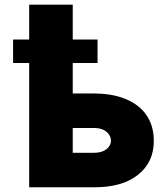

<svg xmlns="http://www.w3.org/2000/svg" viewBox="-20 -794 705 814"><path d="M35.5 -626.4H103.7V-774.1H288.4V-626.4H393.5V-527H288.4V-397.7H380.7Q413 -397.7 444.2 -392.9Q475.5 -388.1 503.4 -377.8Q531.2 -367.5 554.9 -351.6Q578.5 -335.6 595.7 -313.2Q612.9 -290.8 622.5 -261.7Q632.1 -232.6 632.1 -196Q631.7 -105.1 564.6 -52.6Q498.2 0 380.7 0H103.7V-527H35.5ZM288.4 -251.4V-146.3H380.7Q395.6 -146.3 408.4 -150Q421.2 -153.8 430.4 -160.7Q439.6 -167.6 445 -177Q450.3 -186.4 450.3 -197.4Q450.3 -209.2 445 -219.1Q439.6 -229 430.4 -236.3Q421.2 -243.6 408.4 -247.5Q395.6 -251.4 380.7 -251.4Z"/></svg>

Font: Inter P Black
Style: Regular
Weight: 900
Designer: Rasmus Andersson
Foundry: rsms
Version: Version 3.018;git-588b23468